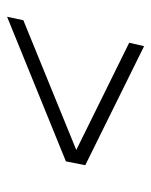

<svg xmlns="http://www.w3.org/2000/svg" viewBox="39 -530 436 555"><g transform="rotate(-90 257.5 -253.0)"><path d="M401 -55 57 -225 68 -281 486 -451 476 -404 101 -251 411 -98Z"/></g></svg>

Font: Saira Semi Condensed ExtraLight
Style: Italic
Weight: 200
Width: 4
Italic angle: -12°
Designer: Hector Gatti with collaboration of the Omnibus-Type team
Foundry: Omnibus-Type
Version: Version 1.001; ttfautohint (v1.8)